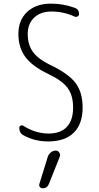

<svg xmlns="http://www.w3.org/2000/svg" viewBox="-20 -760 540 1045"><path d="M245.1 -356.4Q156.2 -398.4 118.2 -449.7Q80.1 -501 80.1 -575.2Q80.1 -650.4 127.9 -695.3Q175.8 -740.2 257.8 -740.2Q324.2 -740.2 385.7 -717.8Q410.2 -710 410.2 -683.6Q410.2 -674.8 401.9 -670.4Q393.6 -666 385.7 -669.9Q326.2 -697.3 259.8 -697.3Q201.2 -697.3 166 -664.1Q130.9 -630.9 130.9 -575.2Q130.9 -517.6 158.2 -479Q185.5 -440.4 250 -408.2Q351.6 -360.4 390.6 -309.1Q429.7 -257.8 429.7 -174.8Q429.7 -85 381.3 -37.6Q333 9.8 242.2 9.8Q168 9.8 108.4 -23.4Q85 -35.2 85 -64.5Q85 -72.3 92.3 -76.2Q99.6 -80.1 107.4 -75.2Q172.9 -33.2 245.1 -33.2Q309.6 -33.2 343.8 -69.3Q377.9 -105.5 377.9 -174.8Q377.9 -239.3 349.1 -279.8Q320.3 -320.3 245.1 -356.4ZM240.2 92.8Q245.1 79.1 256.8 69.3Q268.6 59.6 284.2 59.6Q295.9 59.6 302.7 70.3Q309.6 81.1 305.7 91.8L246.1 241.2Q236.3 265.6 211.9 264.6Q202.1 264.6 196.8 257.3Q191.4 250 194.3 241.2Z"/></svg>

Font: Rounded-X Mgen+ 1mn light
Style: Regular
Weight: 200
Designer: [Source Han Sans]
Ryoko NISHIZUKA  (kana & ideographs); Paul D. Hunt (Latin, Greek & Cyrillic); Wenlong ZHANG  (bopomofo
Version: Version 1.059.20150602